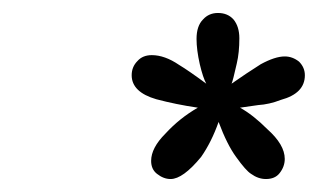

<svg xmlns="http://www.w3.org/2000/svg" viewBox="-20 -713 510 296"><path d="M243 -437C255.7 -437 271.3 -448.3 290 -471C300.7 -486.3 309.7 -504.3 317 -525C325.7 -501.7 334.7 -483.7 344 -471C354 -457 361.7 -448.3 367 -445C374.3 -439.7 382 -437 390 -437C399.3 -437 406.3 -440 411 -446C416.3 -452.7 419 -460 419 -468C419 -482.7 410 -498 392 -514C377.3 -528.7 363.3 -539.7 350 -547L378 -551C389.3 -551.7 401 -554.3 413 -559C437.7 -565.7 450 -578.3 450 -597C450 -605 447 -612 441 -618C434.3 -623.3 427 -626 419 -626C409 -626 396.7 -622 382 -614C367.3 -604.7 352.3 -594.7 337 -584C338.3 -586.7 341 -597 345 -615C347.7 -626.3 349 -639.3 349 -654C349 -666 346 -675.7 340 -683C334 -689.7 326 -693 316 -693C306.7 -693 299 -689.7 293 -683C286.3 -676.3 283 -666.3 283 -653C283 -641.7 284.7 -628.7 288 -614C291.3 -600 294.7 -590 298 -584C280 -597.3 266 -607 256 -613C241.3 -623 227.3 -628 214 -628C204.7 -628 197.3 -625 192 -619C186 -613 183 -605.7 183 -597C183 -579.7 195.7 -567.3 221 -560C241 -554.7 262.3 -550.3 285 -547C266.3 -536.3 249.7 -523 235 -507C220.3 -492.3 213 -478.3 213 -465C213 -456.3 216 -449.7 222 -445C228.7 -439.7 235.7 -437 243 -437Z"/></svg>

Font: naYanakamik
Style: Regular
Weight: 500
Designer: Nagarjuna G.,Vikas B.,Ruchir J.,Tushar G.,Vinay J.
Foundry: gnowledge lab
Version: 1.1